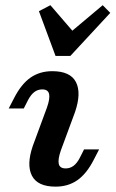

<svg xmlns="http://www.w3.org/2000/svg" viewBox="-20 -699 440 731"><path d="M140.7 -358.6Q123.7 -358.6 110.7 -348.6Q97.6 -338.6 86.8 -318.1L70.5 -286H13.2L34 -326.3Q61.3 -379.3 96.5 -403.7Q131.6 -428 179 -428Q247.8 -428 269.1 -386.6Q290.4 -345.2 265.8 -272.8L211.9 -126.9Q200 -93.1 203.7 -75.4Q207.4 -57.8 230 -57.8Q246.9 -57.8 260.2 -67.8Q273.4 -77.8 283.9 -98.3L300.1 -130.3H357.4L336.6 -90Q309.3 -37 274.2 -12.7Q239.1 11.6 191.7 11.6Q123.2 11.6 101.7 -29.8Q80.2 -71.2 104.9 -143.5L158.7 -289.4Q170.7 -323.3 167 -340.9Q163.2 -358.6 140.7 -358.6ZM399.8 -650 247.9 -486.1H191.4L128.2 -656.4L171.9 -679.2L276.7 -557.4L221.1 -553.3L371 -679.2Z"/></svg>

Font: Playfair Micro SmCond SmLight
Style: Italic
Weight: 360
Width: 4
Italic angle: -15.6°
Designer: Claus Eggers Sørensen
Foundry: Claus Eggers Sørensen
Version: Version 2.203;Glyphs 3.3 (3326)